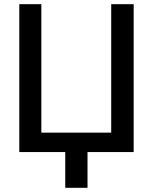

<svg xmlns="http://www.w3.org/2000/svg" viewBox="-20 -727 730 918"><path d="M72.3 -707H177.7V-92.8H511.7V-707H619.1V0H398.4V170.9H292V0H72.3Z"/></svg>

Font: Pretendard Std Medium
Style: Regular
Weight: 500
Designer: Base glyphs from Inter by Rasmus Andersson; Hangeul glyphs from Noto Sans CJK(Source Han Sans) by Jang Soo-young and Kan
Foundry: Kil Hyung-jin
Version: Version 1.309